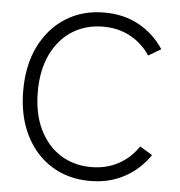

<svg xmlns="http://www.w3.org/2000/svg" viewBox="-52 -765 775 827"><g transform="rotate(5 335.5 -351.0)"><path d="M367 13Q272 13 200 -32Q128 -77 87.5 -159Q47 -241 47 -351Q47 -461 87.5 -542.5Q128 -624 200 -669.5Q272 -715 367 -715Q450 -715 515.5 -679.5Q581 -644 624 -579L570 -547Q536 -598 484 -626Q432 -654 367 -654Q292 -654 234 -617.5Q176 -581 143 -513Q110 -445 110 -351Q110 -257 143 -188.5Q176 -120 234 -83.5Q292 -47 367 -47Q432 -47 484 -75Q536 -103 570 -154L624 -121Q581 -58 515.5 -22.5Q450 13 367 13Z"/></g></svg>

Font: Zen Kaku Gothic New
Style: Regular
Weight: 400
Designer: Yoshimichi Ohira
Foundry: Positype
Version: Version 1.001